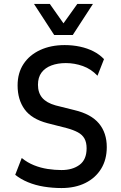

<svg xmlns="http://www.w3.org/2000/svg" viewBox="-20 -942 612 971"><path d="M291 9Q246 9 202.5 2Q159 -5 121.5 -20.5Q84 -36 57 -58L90 -143Q118 -120 151.5 -106.5Q185 -93 221 -87.5Q257 -82 291 -82Q347 -82 382.5 -108.5Q418 -135 418 -192Q418 -222 407 -241.5Q396 -261 373.5 -273Q351 -285 318 -294L220 -319Q140 -340 104.5 -389Q69 -438 69 -510Q69 -573 99 -618.5Q129 -664 183 -689Q237 -714 307 -714Q348 -714 385 -706Q422 -698 452.5 -682.5Q483 -667 506 -643L473 -559Q441 -593 399 -608Q357 -623 313 -623Q272 -623 240 -611Q208 -599 190 -575Q172 -551 172 -513Q172 -473 193.5 -447.5Q215 -422 261 -409L357 -385Q441 -365 480.5 -317.5Q520 -270 520 -198Q520 -135 491.5 -88.5Q463 -42 411.5 -16.5Q360 9 291 9ZM254 -765 152 -922H232L301 -824L371 -922H450L348 -765Z"/></svg>

Font: Nunito Sans 7pt Condensed SemiBold
Style: Regular
Weight: 600
Width: 3
Designer: Vernon Adams
Foundry: Vernon Adams
Version: Version 3.101;gftools[0.9.27]